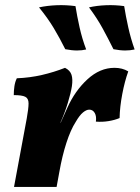

<svg xmlns="http://www.w3.org/2000/svg" viewBox="-20 -733 548 753"><path d="M235 -467Q255 -457 260.5 -439.5Q266 -422 262 -395Q258 -369 246 -329.5Q234 -290 217 -252H218L244 -310Q274 -377 323 -422Q372 -467 429 -467Q460 -467 483 -453Q469 -414 459.5 -364Q450 -314 449 -270Q430 -262 405.5 -258Q381 -254 356 -256Q359 -277 351.5 -290Q344 -303 330 -303Q319 -303 305.5 -292Q292 -281 277 -255Q257 -224 240.5 -173Q224 -122 213 -60L202 0H35L85 -269Q92 -308 92 -327.5Q92 -347 79 -353.5Q66 -360 34 -360Q34 -377 36.5 -394.5Q39 -412 46 -426Q97 -428 144.5 -439Q192 -450 235 -467ZM425 -540Q403 -584 382 -622.5Q361 -661 329 -704Q359 -711 395.5 -712.5Q432 -714 467 -709Q473 -671 483 -626Q493 -581 508 -539Q491 -535 471 -535Q451 -535 425 -540ZM236 -540Q214 -584 191 -622.5Q168 -661 133 -704Q165 -711 202 -712.5Q239 -714 276 -709Q282 -671 292 -626Q302 -581 318 -539Q302 -535 282 -535Q262 -535 236 -540Z"/></svg>

Font: Vollkorn ExtraBold
Style: Italic
Weight: 800
Italic angle: -11°
Designer: Friedrich Althausen
Foundry: Friedrich Althausen
Version: Version 5.000; ttfautohint (v1.8.3)